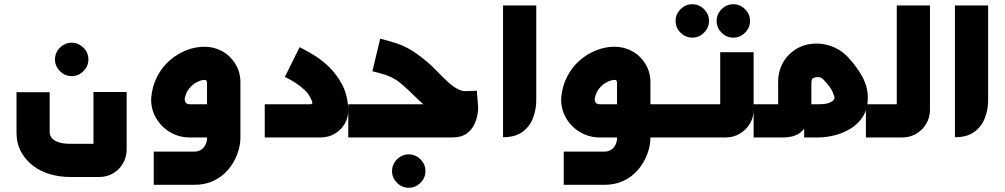

<svg xmlns="http://www.w3.org/2000/svg" viewBox="-20 -650 4753 908"><path d="M319 -290Q287 -290 263.5 -313.5Q240 -337 240 -369Q240 -401 263.5 -424.5Q287 -448 319 -448Q351 -448 374.5 -424.5Q398 -401 398 -369Q398 -337 374.5 -313.5Q351 -290 319 -290Z M311 187Q263 187 217.5 174Q172 161 136.5 134Q101 107 79.5 67.5Q58 28 58 -24V-214H215V-24Q215 -10 225 2.5Q235 15 256.5 22.5Q278 30 311 30H457Q448 37 440 43Q432 49 422 57V-215H579V56Q579 92 562 122Q545 152 515.5 169.5Q486 187 449 187Z M707 224V67H900Q916 67 929.5 59Q943 51 951 36Q959 21 959 2V-258Q959 -266 955.5 -269.5Q952 -273 944 -272Q929 -271 910 -261Q891 -251 875.5 -232.5Q860 -214 854 -186Q852 -176 857 -166.5Q862 -157 878 -157H1011V0H878Q826 0 783.5 -25.5Q741 -51 717 -93.5Q693 -136 695 -187Q700 -244 724 -289.5Q748 -335 784.5 -366Q821 -397 863 -413Q905 -429 947 -429Q993 -429 1031.5 -407.5Q1070 -386 1093.5 -347.5Q1117 -309 1117 -260V0Q1117 40 1101.5 80.5Q1086 121 1058 153.5Q1030 186 990 205Q950 224 900 224Z M1232 0V-157H1446Q1459 -157 1457 -166Q1455 -175 1451 -181Q1441 -205 1421 -224Q1401 -243 1377 -258.5Q1353 -274 1327 -286L1397 -427Q1423 -414 1461 -391.5Q1499 -369 1535.5 -334Q1572 -299 1598 -250Q1624 -201 1627 -134Q1628 -96 1611 -66Q1594 -36 1564 -18Q1534 0 1496 0Z M1913 238Q1881 238 1857.5 214.5Q1834 191 1834 159Q1834 127 1857.5 103.5Q1881 80 1913 80Q1945 80 1968.5 103.5Q1992 127 1992 159Q1992 191 1968.5 214.5Q1945 238 1913 238Z M1627 0V-157H2001Q2000 -154 1999 -150.5Q1998 -147 1997 -143Q1989 -151 1979.5 -159Q1970 -167 1961 -176Q1936 -200 1910.5 -224.5Q1885 -249 1865 -264Q1834 -286 1803 -296Q1772 -306 1741 -313L1778 -467Q1809 -460 1857 -444.5Q1905 -429 1956 -392Q2003 -358 2039.5 -320.5Q2076 -283 2103 -258Q2132 -234 2150.5 -226Q2169 -218 2187.5 -219Q2206 -220 2235 -221L2241 -148Q2242 -137 2239 -113.5Q2236 -90 2224 -63.5Q2212 -37 2187 -18.5Q2162 0 2118 0Z M2359 -1V-624H2516V-175Q2516 -132 2500.5 -91.5Q2485 -51 2450.5 -26Q2416 -1 2359 -1Z M2980 0V-157H3142V0ZM2646 224V67H2839Q2855 67 2868.5 59Q2882 51 2890 36Q2898 21 2898 2V-258Q2898 -266 2894.5 -269.5Q2891 -273 2883 -272Q2868 -271 2849 -261Q2830 -251 2814.5 -232.5Q2799 -214 2793 -186Q2791 -176 2796 -166.5Q2801 -157 2817 -157H2950V0H2817Q2765 0 2722.5 -25.5Q2680 -51 2656 -93.5Q2632 -136 2634 -187Q2639 -244 2663 -289.5Q2687 -335 2723.5 -366Q2760 -397 2802 -413Q2844 -429 2886 -429Q2932 -429 2970.5 -407.5Q3009 -386 3032.5 -347.5Q3056 -309 3056 -260V0Q3056 40 3040.5 80.5Q3025 121 2997 153.5Q2969 186 2929 205Q2889 224 2839 224Z M3254 -472Q3222 -472 3198.5 -495.5Q3175 -519 3175 -551Q3175 -583 3198.5 -606.5Q3222 -630 3254 -630Q3286 -630 3309.5 -606.5Q3333 -583 3333 -551Q3333 -519 3309.5 -495.5Q3286 -472 3254 -472ZM3448 -472Q3416 -472 3392.5 -495.5Q3369 -519 3369 -551Q3369 -583 3392.5 -606.5Q3416 -630 3448 -630Q3480 -630 3503.5 -606.5Q3527 -583 3527 -551Q3527 -519 3503.5 -495.5Q3480 -472 3448 -472Z M3123 0V-157H3405Q3400 -153 3395.5 -148Q3391 -143 3386 -139V-403H3544V-131Q3544 -94 3526 -64.5Q3508 -35 3478 -17.5Q3448 0 3412 0Z M4075 0V-157H4103V0ZM3544 0V-157H3678Q3673 -153 3668.5 -148.5Q3664 -144 3660 -139V-264Q3660 -302 3674 -335.5Q3688 -369 3713 -393Q3751 -430 3801 -440Q3851 -450 3901 -435Q3951 -420 3989 -381Q4033 -334 4058.5 -286.5Q4084 -239 4084 -188Q4084 -136 4061.5 -100Q4039 -64 4003 -42Q3967 -20 3926.5 -10Q3886 0 3850 0H3783V-157H3850Q3885 -157 3901 -163.5Q3917 -170 3922 -177Q3927 -184 3927 -187Q3927 -193 3917.5 -215.5Q3908 -238 3875 -273Q3868 -281 3860 -283.5Q3852 -286 3844.5 -285.5Q3837 -285 3830 -282Q3821 -281 3819 -271.5Q3817 -262 3817 -254V-156Q3817 -116 3805 -80.5Q3793 -45 3764 -22.5Q3735 0 3681 0Z M4084 0V-157H4239Q4235 -153 4230.5 -148.5Q4226 -144 4221 -139V-624H4378V-131Q4378 -95 4360.5 -65Q4343 -35 4313 -17.5Q4283 0 4247 0Z M4496 -1V-624H4653V-175Q4653 -132 4637.5 -91.5Q4622 -51 4587.5 -26Q4553 -1 4496 -1Z"/></svg>

Font: Mada ExtraBold
Style: Regular
Weight: 800
Designer: Khaled Hosny
Version: Version 1.5